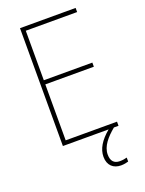

<svg xmlns="http://www.w3.org/2000/svg" viewBox="-170 -795 828 1093"><g transform="rotate(-20 244.0 -248.5)"><path d="M317 133C317 83 355 40 403 0H431V-25H120V-364H414V-389H120V-689H431V-714H94V0H371C317 45 290 90 290 137C290 190 323 217 368 217C387 217 403 213 413 210V186C404 189 386 192 370 192C334 192 317 171 317 133Z"/></g></svg>

Font: Noto Sans Gujarati SemiCondensed Thin
Style: Regular
Weight: 100
Width: 4
Designer: Jelle Bosma - Monotype Design Team, Universal Thirst
Foundry: Monotype Imaging Inc.
Version: Version 2.106